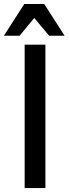

<svg xmlns="http://www.w3.org/2000/svg" viewBox="-33 -956 349 976"><path d="M197.8 -729V0H92.3V-729ZM90.3 -935.5H191.9L295.4 -774.4H216.8L141.1 -864.7Q122.6 -842.8 103.8 -819.6Q85 -796.4 66.9 -774.4H-13.2Z"/></svg>

Font: SolaimanLipi
Style: Bold
Weight: 700
Designer: Solaiman Karim
Foundry: Al Mamun Sumon
Version: Version 2.000